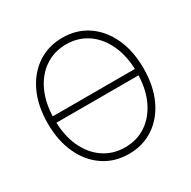

<svg xmlns="http://www.w3.org/2000/svg" viewBox="-165 -898 1066 1070"><g transform="rotate(-30 368.0 -363.5)"><path d="M642.6 -384.3V-343.3H93.8V-384.3ZM368.7 9.8Q277.8 9.8 208.3 -36.9Q138.7 -83.5 99.4 -167.5Q60.1 -251.5 60.1 -363.3Q60.1 -476.1 99.4 -560.1Q138.7 -644 208.3 -690.7Q277.8 -737.3 368.7 -737.3Q459.5 -737.3 528.8 -690.7Q598.1 -644 637.2 -560.1Q676.3 -476.1 676.3 -363.3Q676.3 -251 637.2 -167Q598.1 -83 528.8 -36.6Q459.5 9.8 368.7 9.8ZM368.7 -32.7Q445.8 -32.7 505.4 -73.2Q564.9 -113.8 598.9 -188.2Q632.8 -262.7 632.8 -363.3Q632.8 -464.4 598.9 -538.8Q564.9 -613.3 505.4 -654.1Q445.8 -694.8 368.7 -694.8Q291.5 -694.8 231.7 -654.5Q171.9 -614.3 137.7 -539.8Q103.5 -465.3 103.5 -363.3Q103.5 -262.7 137.5 -188.5Q171.4 -114.3 231.2 -73.5Q291 -32.7 368.7 -32.7Z"/></g></svg>

Font: Inter Tight ExtraLight
Style: Regular
Weight: 250
Designer: Rasmus Andersson
Foundry: rsms
Version: Version 3.004